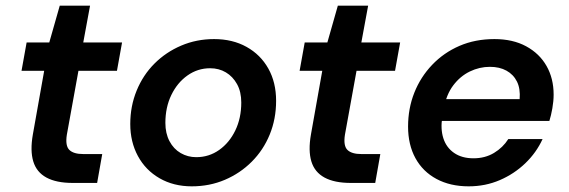

<svg xmlns="http://www.w3.org/2000/svg" viewBox="-20 -646 2010 678"><path d="M237 0Q179 0 144 -19Q109 -38 97.5 -76Q86 -114 96 -171L136 -396H56L74 -496H154L191 -626H298L274 -496H411L393 -396H257L216 -170Q210 -131 225 -116.5Q240 -102 274 -102H341L323 0Z M657 12Q593 12 543.5 -16.5Q494 -45 467 -95Q440 -145 440 -208Q440 -271 462.5 -326Q485 -381 525.5 -421.5Q566 -462 620 -485Q674 -508 736 -508Q801 -508 850.5 -480.5Q900 -453 927.5 -404Q955 -355 955 -290Q955 -226 932.5 -171Q910 -116 869 -75Q828 -34 774 -11Q720 12 657 12ZM673 -91Q718 -91 754 -116.5Q790 -142 811 -185.5Q832 -229 832 -284Q832 -322 817 -349Q802 -376 777.5 -390.5Q753 -405 722 -405Q678 -405 642 -379.5Q606 -354 585 -310.5Q564 -267 564 -212Q564 -175 578.5 -147.5Q593 -120 618 -105.5Q643 -91 673 -91Z M1219 0Q1161 0 1126 -19Q1091 -38 1079.5 -76Q1068 -114 1078 -171L1118 -396H1038L1056 -496H1136L1173 -626H1280L1256 -496H1393L1375 -396H1239L1198 -170Q1192 -131 1207 -116.5Q1222 -102 1256 -102H1323L1305 0Z M1635 12Q1570 12 1521.5 -14Q1473 -40 1447 -87.5Q1421 -135 1421 -199Q1421 -263 1443 -318.5Q1465 -374 1506 -417Q1547 -460 1602.5 -484Q1658 -508 1726 -508Q1791 -508 1838 -482.5Q1885 -457 1910 -413Q1935 -369 1935 -312Q1935 -289 1930.5 -263.5Q1926 -238 1920 -219H1508L1522 -296H1815Q1818 -333 1805.5 -358Q1793 -383 1768.5 -396.5Q1744 -410 1710 -410Q1673 -410 1639 -393.5Q1605 -377 1580.5 -344.5Q1556 -312 1547 -262L1542 -233Q1535 -191 1545.5 -158Q1556 -125 1583.5 -106Q1611 -87 1652 -87Q1693 -87 1724.5 -106Q1756 -125 1775 -155H1896Q1874 -107 1835 -69.5Q1796 -32 1745 -10Q1694 12 1635 12Z"/></svg>

Font: DM Sans 24pt SemiBold
Style: Italic
Weight: 600
Italic angle: -10°
Designer: Colophon Foundry, Jonny Pinhorn
Foundry: Colophon Foundry
Version: Version 4.004;gftools[0.9.30]